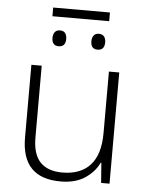

<svg xmlns="http://www.w3.org/2000/svg" viewBox="-56 -857 703 913"><g transform="rotate(5 295.0 -400.5)"><path d="M500.5 -530.8V0H460.4L453.1 -95.7H450.2Q429.7 -51.8 384 -21Q338.4 9.8 266.6 9.8Q81.1 9.8 81.1 -183.1V-530.8H130.4V-188Q130.4 -108.4 166.3 -70.8Q202.1 -33.2 271.5 -33.2Q358.9 -33.2 405 -84Q451.2 -134.8 451.2 -237.8V-530.8ZM431.6 -811V-769.5H160.6V-811ZM202.1 -705.6Q219.7 -705.6 227.5 -695.1Q235.4 -684.6 235.4 -667.5Q235.4 -629.9 202.1 -629.9Q169.9 -629.9 169.9 -667.5Q169.9 -684.6 178.2 -695.1Q186.5 -705.6 202.1 -705.6ZM387.7 -705.6Q405.3 -705.6 413.3 -695.1Q421.4 -684.6 421.4 -667.5Q421.4 -629.9 387.7 -629.9Q355.5 -629.9 355.5 -667.5Q355.5 -684.6 363.8 -695.1Q372.1 -705.6 387.7 -705.6Z"/></g></svg>

Font: Open Sans Light
Style: Regular
Weight: 300
Designer: Monotype Design Team
Foundry: Monotype Imaging Inc.
Version: Version 3.000; ttfautohint (v1.8.4)